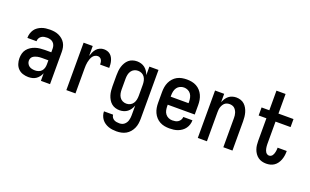

<svg xmlns="http://www.w3.org/2000/svg" viewBox="-99 -1245 3198 1978"><g transform="rotate(20 1500.0 -256.0)"><path d="M203 8Q173 8 143 -1.5Q113 -11 92 -32.5Q71 -54 61.5 -83.5Q52 -113 52 -144Q52 -170 58.5 -195.5Q65 -221 81 -241.5Q97 -262 119.5 -276.5Q142 -291 166.5 -299Q191 -307 217 -310Q243 -313 269 -313H340V-354Q340 -372 334 -389Q328 -406 315 -418Q302 -430 284.5 -435Q267 -440 249 -440Q233 -440 217 -437Q201 -434 187.5 -425Q174 -416 166 -401.5Q158 -387 158 -371V-368H58V-373Q58 -396 65 -418.5Q72 -441 85 -460Q98 -479 117.5 -492.5Q137 -506 158.5 -514Q180 -522 203 -525Q226 -528 249 -528Q273 -528 297.5 -524.5Q322 -521 344.5 -511Q367 -501 386 -485Q405 -469 417.5 -448Q430 -427 435 -402.5Q440 -378 440 -354V0H340V-83Q332 -63 318.5 -45Q305 -27 287 -14.5Q269 -2 247 3Q225 8 203 8ZM246 -80Q265 -80 284 -86.5Q303 -93 316 -107.5Q329 -122 334.5 -141Q340 -160 340 -180V-225H269Q256 -225 243.5 -224Q231 -223 218.5 -220Q206 -217 194 -212Q182 -207 172 -199Q162 -191 157 -178.5Q152 -166 152 -153Q152 -137 160 -121.5Q168 -106 181.5 -96.5Q195 -87 212 -83.5Q229 -80 246 -80Z M619 0V-520H719V-411Q726 -433 735.5 -454Q745 -475 760 -492Q775 -509 796.5 -518.5Q818 -528 841 -528Q860 -528 878 -522.5Q896 -517 910.5 -504.5Q925 -492 934 -475.5Q943 -459 948 -440.5Q953 -422 954.5 -403.5Q956 -385 956 -366H856Q856 -379 854 -391.5Q852 -404 846 -415.5Q840 -427 828.5 -433.5Q817 -440 805 -440Q788 -440 772.5 -431Q757 -422 748 -407.5Q739 -393 733.5 -377Q728 -361 724.5 -344Q721 -327 720 -310Q719 -293 719 -276V0Z M1248 223Q1225 223 1202.5 220Q1180 217 1159 209.5Q1138 202 1119 189Q1100 176 1086.5 158Q1073 140 1065.5 118Q1058 96 1058 73H1158Q1159 89 1167.5 102Q1176 115 1189 122.5Q1202 130 1217.5 132.5Q1233 135 1248 135Q1262 135 1276 131Q1290 127 1301 118Q1312 109 1320 97Q1328 85 1332 71.5Q1336 58 1338 43.5Q1340 29 1340 15V-93Q1332 -71 1319.5 -52Q1307 -33 1289 -19Q1271 -5 1248.5 1.5Q1226 8 1204 8Q1179 8 1155.5 0.5Q1132 -7 1114 -22.5Q1096 -38 1083.5 -59.5Q1071 -81 1064 -104Q1057 -127 1054.5 -151.5Q1052 -176 1052 -200V-320Q1052 -344 1054.5 -368.5Q1057 -393 1064 -416Q1071 -439 1083.5 -460.5Q1096 -482 1114 -497.5Q1132 -513 1155.5 -520.5Q1179 -528 1204 -528Q1226 -528 1248.5 -521.5Q1271 -515 1289 -501Q1307 -487 1319.5 -468Q1332 -449 1340 -427V-520H1440V15Q1440 42 1436 68.5Q1432 95 1421 119.5Q1410 144 1392 165Q1374 186 1351 199Q1328 212 1301.5 217.5Q1275 223 1248 223ZM1246 -80Q1268 -80 1287.5 -89.5Q1307 -99 1319 -117Q1331 -135 1335.5 -156.5Q1340 -178 1340 -200V-320Q1340 -342 1335.5 -363.5Q1331 -385 1319 -403Q1307 -421 1287.5 -430.5Q1268 -440 1246 -440Q1224 -440 1204.5 -430.5Q1185 -421 1173 -403Q1161 -385 1156.5 -363.5Q1152 -342 1152 -320V-200Q1152 -178 1156.5 -156.5Q1161 -135 1173 -117Q1185 -99 1204.5 -89.5Q1224 -80 1246 -80Z M1750 8Q1723 8 1696 3Q1669 -2 1645 -15Q1621 -28 1602.5 -48.5Q1584 -69 1572.5 -94Q1561 -119 1556.5 -146Q1552 -173 1552 -200V-320Q1552 -347 1556.5 -374Q1561 -401 1572.5 -426Q1584 -451 1602.5 -471.5Q1621 -492 1645 -505Q1669 -518 1696 -523Q1723 -528 1750 -528Q1777 -528 1804 -523Q1831 -518 1855 -505Q1879 -492 1897.5 -471.5Q1916 -451 1927.5 -426Q1939 -401 1943.5 -374Q1948 -347 1948 -320V-216H1652V-200Q1652 -178 1656.5 -156Q1661 -134 1674 -116.5Q1687 -99 1707.5 -89.5Q1728 -80 1750 -80Q1767 -80 1783.5 -83Q1800 -86 1814 -95.5Q1828 -105 1836.5 -120Q1845 -135 1846 -152H1946Q1946 -128 1939 -105Q1932 -82 1918 -62.5Q1904 -43 1884.5 -29Q1865 -15 1843 -6.5Q1821 2 1797 5Q1773 8 1750 8ZM1848 -304V-320Q1848 -342 1843 -364Q1838 -386 1825.5 -403.5Q1813 -421 1792.5 -430.5Q1772 -440 1750 -440Q1728 -440 1707.5 -430.5Q1687 -421 1674.5 -403.5Q1662 -386 1657 -364Q1652 -342 1652 -320V-304Z M2060 0V-520H2160V-428Q2168 -449 2180 -468Q2192 -487 2209.5 -501Q2227 -515 2248.5 -521.5Q2270 -528 2292 -528Q2316 -528 2339.5 -520.5Q2363 -513 2380.5 -497Q2398 -481 2410 -459.5Q2422 -438 2428.5 -415Q2435 -392 2437.5 -368Q2440 -344 2440 -320V0H2340V-320Q2340 -334 2338.5 -348Q2337 -362 2332.5 -375.5Q2328 -389 2320.5 -401.5Q2313 -414 2302.5 -423Q2292 -432 2278 -436Q2264 -440 2250 -440Q2236 -440 2222 -436Q2208 -432 2197.5 -423Q2187 -414 2179.5 -401.5Q2172 -389 2167.5 -375.5Q2163 -362 2161.5 -348Q2160 -334 2160 -320V0Z M2811 8Q2787 8 2764 2Q2741 -4 2722 -18Q2703 -32 2689.5 -51.5Q2676 -71 2668 -93.5Q2660 -116 2657.5 -139.5Q2655 -163 2655 -186V-432H2570V-520H2655V-735H2755V-520H2920V-432H2755V-186Q2755 -175 2756 -164Q2757 -153 2759 -142Q2761 -131 2764.5 -120.5Q2768 -110 2774 -101Q2780 -92 2790 -86Q2800 -80 2811 -80Q2822 -80 2831.5 -85.5Q2841 -91 2847 -99.5Q2853 -108 2856.5 -118Q2860 -128 2862.5 -138.5Q2865 -149 2866 -160Q2867 -171 2867 -181V-187H2967V-177Q2967 -154 2963 -131.5Q2959 -109 2951 -88Q2943 -67 2929.5 -48Q2916 -29 2897 -16Q2878 -3 2856 2.5Q2834 8 2811 8Z"/></g></svg>

Font: Iosevka Semibold
Style: Regular
Weight: 600
Monospace: yes
Designer: Belleve Invis
Foundry: Belleve Invis
Version: Version 33.2.3; ttfautohint (v1.8.4)